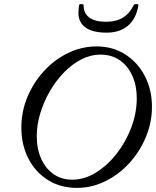

<svg xmlns="http://www.w3.org/2000/svg" viewBox="-20 -902 760 935"><path d="M354 13Q275 13 214 -25Q153 -63 118.5 -129.5Q84 -196 84 -281Q84 -360 114 -431Q144 -502 195.5 -557.5Q247 -613 313 -644.5Q379 -676 450 -676Q529 -676 590 -637Q651 -598 685.5 -531.5Q720 -465 720 -382Q720 -306 690.5 -235Q661 -164 610 -108Q559 -52 493 -19.5Q427 13 354 13ZM332 -27Q391 -27 447 -61.5Q503 -96 548 -153.5Q593 -211 619.5 -281.5Q646 -352 646 -424Q646 -485 624.5 -533Q603 -581 563.5 -608.5Q524 -636 470 -636Q421 -636 375.5 -612.5Q330 -589 290.5 -548Q251 -507 221.5 -455.5Q192 -404 175.5 -348Q159 -292 159 -239Q159 -176 181 -128Q203 -80 241.5 -53.5Q280 -27 332 -27ZM500 -743Q431 -743 396.5 -768Q362 -793 362 -839Q362 -849 363 -858.5Q364 -868 365 -877Q366 -882 376.5 -882Q387 -882 387 -877Q387 -837 415 -816.5Q443 -796 495 -796Q546 -796 579 -816.5Q612 -837 631 -877Q633 -882 644 -882Q655 -882 654 -877Q644 -812 604 -777.5Q564 -743 500 -743Z"/></svg>

Font: Junicode SmExp
Style: Italic
Weight: 400
Width: 6
Italic angle: -11°
Designer: Peter S. Baker
Version: Version 2.205; ttfautohint (v1.8.4)